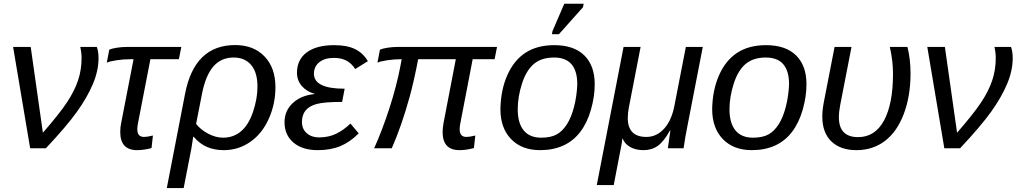

<svg xmlns="http://www.w3.org/2000/svg" viewBox="-20 -773 5306 1001"><path d="M203.6 -81.1Q290.5 -180.7 329.6 -240Q368.7 -299.3 387 -354.2Q405.3 -409.2 405.3 -469.7Q405.3 -498.5 398.4 -528.3H484.9Q493.7 -503.4 493.7 -470.2Q493.7 -404.8 464.4 -335.2Q435.1 -265.6 380.9 -189.9Q326.7 -114.3 219.2 0H137.2L48.3 -528.3H140.1Z M663.1 -464.4Q623.5 -464.4 586.9 -458.7Q550.3 -453.1 536.6 -446.3L549.8 -514.2Q563 -520 589.1 -524.2Q615.2 -528.3 642.1 -528.3H925.3L912.6 -464.4H764.2L699.2 -129.9Q695.8 -112.8 695.8 -99.1Q695.8 -59.1 731 -59.1Q748 -59.1 777.3 -66.4L770 -1Q729.5 9.8 694.8 9.8Q606.9 9.8 606.9 -84.5Q606.9 -110.4 611.8 -132.3L676.3 -464.4Z M1206.1 -538.1Q1302.2 -538.1 1359.1 -478.8Q1416 -419.4 1416 -318.8Q1416 -231.4 1381.3 -153.8Q1346.7 -76.2 1284.7 -33.2Q1222.7 9.8 1146.5 9.8Q1098.1 9.8 1059.8 -6.6Q1021.5 -22.9 989.3 -60.1H987.3L978 0L937.5 207.5H849.6L944.8 -283.7Q993.7 -538.1 1206.1 -538.1ZM1198.2 -473.1Q1132.3 -473.1 1091.8 -425.8Q1051.3 -378.4 1032.7 -281.7L1002.4 -127Q1026.4 -96.2 1065.9 -75.7Q1105.5 -55.2 1142.6 -55.2Q1197.8 -55.2 1237.3 -89.1Q1276.9 -123 1299.6 -191.2Q1322.3 -259.3 1322.3 -321.3Q1322.3 -395.5 1289.3 -434.3Q1256.3 -473.1 1198.2 -473.1Z M1642.6 -56.6Q1694.3 -56.6 1733.6 -76.2Q1772.9 -95.7 1807.1 -128.9L1850.1 -77.6Q1804.2 -31.7 1753.9 -11Q1703.6 9.8 1636.7 9.8Q1556.2 9.8 1509.8 -29.8Q1463.4 -69.3 1463.4 -135.7Q1463.4 -195.8 1506.6 -235.8Q1549.8 -275.9 1620.1 -282.7L1620.6 -283.7Q1577.6 -295.9 1553 -325.2Q1528.3 -354.5 1528.3 -393.6Q1528.3 -461.9 1579.1 -499.8Q1629.9 -537.6 1722.7 -537.6Q1788.6 -537.6 1830.6 -517.3Q1872.6 -497.1 1897.9 -454.1L1832 -413.1Q1812 -443.8 1784.9 -457.5Q1757.8 -471.2 1721.2 -471.2Q1672.9 -471.2 1644.8 -448.7Q1616.7 -426.3 1616.7 -388.7Q1616.7 -310.5 1776.9 -310.5L1763.7 -241.7Q1671.4 -241.7 1631.6 -231Q1591.8 -220.2 1573 -196.8Q1554.2 -173.3 1554.2 -137.2Q1554.2 -100.6 1579.3 -78.6Q1604.5 -56.6 1642.6 -56.6Z M2376.5 -99.1Q2376.5 -59.1 2411.6 -59.1Q2428.7 -59.1 2458 -66.4L2450.7 -1Q2410.2 9.8 2375.5 9.8Q2287.6 9.8 2287.6 -84.5Q2287.6 -104.5 2292.5 -132.3L2356.4 -464.4H2160.2Q2138.2 -350.1 2116.5 -271Q2094.7 -191.9 2071 -124Q2047.4 -56.2 2022.5 0H1930.7Q1974.1 -96.7 2011 -211.2Q2047.9 -325.7 2066.9 -425.3L2074.2 -464.4Q2034.7 -464.4 1998 -458.7Q1961.4 -453.1 1947.8 -446.3L1960.9 -514.2Q1974.1 -520 2000.2 -524.2Q2026.4 -528.3 2053.2 -528.3H2571.3L2558.6 -464.4H2444.3L2379.9 -129.9Q2376.5 -112.8 2376.5 -99.1Z M3080.6 -333.5Q3080.6 -270 3061 -201.4Q3041.5 -132.8 3005.1 -85.2Q2968.8 -37.6 2916 -13.9Q2863.3 9.8 2795.9 9.8Q2700.2 9.8 2644.5 -47.9Q2588.9 -105.5 2588.9 -204.6Q2590.8 -304.2 2625 -381.3Q2659.2 -458.5 2719.7 -498Q2780.3 -537.6 2869.6 -537.6Q2972.2 -537.6 3026.4 -484.1Q3080.6 -430.7 3080.6 -333.5ZM2989.7 -333.5Q2989.7 -473.1 2868.7 -473.1Q2802.7 -473.1 2762.9 -439.2Q2723.1 -405.3 2701.2 -336.4Q2679.2 -267.6 2679.2 -203.1Q2679.2 -130.9 2710.4 -93Q2741.7 -55.2 2801.3 -55.2Q2851.6 -55.2 2882.1 -72Q2912.6 -88.9 2935.5 -124.8Q2958.5 -160.6 2972.9 -216.3Q2987.3 -272 2989.7 -333.5ZM2857.4 -594.7 2860.4 -610.8 2921.9 -753.4H3022.9L3019.5 -735.4L2894 -594.7Z M3461.9 0 3463.9 -14.2Q3472.7 -80.6 3475.1 -92.8H3473.1Q3440.9 -35.2 3409.4 -12.7Q3377.9 9.8 3335 9.8Q3293.9 9.8 3265.4 -6.6Q3236.8 -22.9 3226.6 -49.8H3224.6Q3223.6 -38.1 3221.7 -26.6Q3219.7 -15.1 3179.7 191.9H3091.3L3231 -528.3H3319.8L3258.8 -213.9Q3252.9 -184.1 3252.9 -157.7Q3252.9 -59.1 3350.1 -59.1Q3403.8 -59.1 3443.4 -103.3Q3482.9 -147.5 3497.1 -227.1L3555.7 -528.3H3644L3563.5 -113.8Q3552.7 -61.5 3543.9 0Z M4184.6 -333.5Q4184.6 -270 4165 -201.4Q4145.5 -132.8 4109.1 -85.2Q4072.8 -37.6 4020 -13.9Q3967.3 9.8 3899.9 9.8Q3804.2 9.8 3748.5 -47.9Q3692.9 -105.5 3692.9 -204.6Q3694.8 -304.2 3729 -381.3Q3763.2 -458.5 3823.7 -498Q3884.3 -537.6 3973.6 -537.6Q4076.2 -537.6 4130.4 -484.1Q4184.6 -430.7 4184.6 -333.5ZM4093.8 -333.5Q4093.8 -473.1 3972.7 -473.1Q3906.7 -473.1 3866.9 -439.2Q3827.1 -405.3 3805.2 -336.4Q3783.2 -267.6 3783.2 -203.1Q3783.2 -130.9 3814.5 -93Q3845.7 -55.2 3905.3 -55.2Q3955.6 -55.2 3986.1 -72Q4016.6 -88.9 4039.6 -124.8Q4062.5 -160.6 4076.9 -216.3Q4091.3 -272 4093.8 -333.5Z M4419.4 -528.3 4360.4 -225.1Q4353.5 -189.5 4353.5 -162.1Q4353.5 -58.1 4453.6 -58.1Q4542 -58.1 4588.9 -144.8Q4635.7 -231.4 4635.7 -388.2Q4635.7 -456.1 4619.1 -528.3H4710.9Q4727.1 -466.3 4727.1 -390.1Q4727.1 -272 4691.9 -179Q4656.7 -85.9 4593.5 -38.1Q4530.3 9.8 4445.3 9.8Q4361.8 9.8 4314.5 -35.6Q4267.1 -81.1 4267.1 -165.5Q4267.1 -198.7 4274.9 -239.7L4331.1 -528.3Z M4969.7 -81.1Q5056.6 -180.7 5095.7 -240Q5134.8 -299.3 5153.1 -354.2Q5171.4 -409.2 5171.4 -469.7Q5171.4 -498.5 5164.6 -528.3H5251Q5259.8 -503.4 5259.8 -470.2Q5259.8 -404.8 5230.5 -335.2Q5201.2 -265.6 5147 -189.9Q5092.8 -114.3 4985.4 0H4903.3L4814.5 -528.3H4906.2Z"/></svg>

Font: Liberation Sans
Style: Italic
Weight: 400
Italic angle: -12°
Designer: Steve Matteson
Foundry: Ascender Corporation
Version: Version 2.1.5